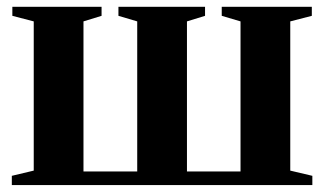

<svg xmlns="http://www.w3.org/2000/svg" viewBox="-20 -532 932 552"><path d="M14 0V-26.5L77 -41.5V-470.5L15.5 -486.5V-512.5H272V-486.5L220 -470.5V-39H374.5V-470.5L320.5 -486.5V-512.5H569.5V-486.5L517.5 -470.5V-39H671.5V-470.5L617.5 -486.5V-512.5H876.5V-486.5L814.5 -470.5V-41.5L878 -26.5V0Z"/></svg>

Font: Merriweather 120pt
Style: Bold
Weight: 700
Designer: Eben Sorkin
Foundry: Eben Sorkin
Version: Version 2.100